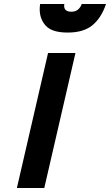

<svg xmlns="http://www.w3.org/2000/svg" viewBox="-20 -947 554 967"><path d="M303 -918Q303 -888 340 -888Q377 -888 392 -927H514Q490 -856 445 -819.5Q400 -783 321.5 -783Q243 -783 211.5 -816.5Q180 -850 180 -900Q180 -913 182 -927H304Q303 -922 303 -918ZM65 0 222 -680H360L203 0Z"/></svg>

Font: Titillium Web
Style: Bold Italic
Weight: 700
Italic angle: -13°
Version: Version 1.001;PS 57.000;hotconv 1.0.70;makeotf.lib2.5.55311